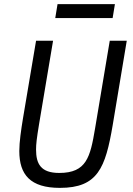

<svg xmlns="http://www.w3.org/2000/svg" viewBox="-20 -895 640 927"><path d="M154.1 -698.2 90.9 -323.2C82 -269.2 73.2 -209.2 73.2 -165.8C73.2 -51.8 126.1 12.1 269.2 12.1C452.1 12.1 489 -84.2 524.1 -290.8L592 -698.2H509.9L438.9 -274.1C415.8 -137.1 398.1 -60 266 -60C176.8 -60 154.1 -104 154.1 -172.9C154.1 -198.2 157 -225.9 169 -297.9L236.2 -698.2ZM246.8 -807.9H523.8L534.8 -875H257.8Z"/></svg>

Font: Margiela Mono Italic Italic
Style: Regular
Weight: 400
Designer: Mike Abbink, Paul van der Laan, Pieter van Rosmalen
Foundry: Bold Monday
Version: Version 2.003 2021